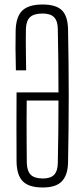

<svg xmlns="http://www.w3.org/2000/svg" viewBox="-20 -825 373 852"><path d="M170 7Q109 7 81.8 -19.8Q54.5 -46.5 53.5 -107.5Q53 -192 53 -263.2Q53 -334.5 53.5 -415H239.5Q239.5 -483.5 238.8 -553.5Q238 -623.5 236.5 -696.5Q236 -732.5 219.8 -748.8Q203.5 -765 169 -765Q130.5 -765 113.2 -748.8Q96 -732.5 95 -696.5Q94.5 -674.5 94.5 -647.5Q94.5 -620.5 95 -587.2Q95.5 -554 96 -513H50.5Q49 -567 48.8 -609.5Q48.5 -652 49.5 -691Q51.5 -752 79.5 -778.5Q107.5 -805 169 -805Q229.5 -805 255.5 -778.5Q281.5 -752 282 -691Q283.5 -615.5 284.2 -543.2Q285 -471 285 -399.2Q285 -327.5 284.2 -255Q283.5 -182.5 282 -107Q281.5 -49.5 255.2 -21.2Q229 7 170 7ZM170 -33Q204.5 -33 220.2 -49.5Q236 -66 236.5 -102Q238 -174 238.8 -242.5Q239.5 -311 239.5 -379H98.5Q98 -332 98 -287.8Q98 -243.5 98.2 -198Q98.5 -152.5 99 -102Q100 -66 116.5 -49.5Q133 -33 170 -33Z"/></svg>

Font: Big Shoulders Display Thin Light
Style: Regular
Weight: 300
Version: Version 2.002